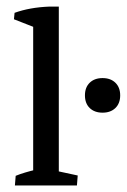

<svg xmlns="http://www.w3.org/2000/svg" viewBox="-20 -565 386 585"><path d="M81.1 -2.9V-504.9L159.2 -490.7V-2.9ZM25.4 0 27.8 -29.3Q41 -34.7 56.4 -39.3Q71.8 -43.9 90.3 -48.3L81.1 -12.2V-79.1H159.2V-12.2L151.4 -44.4L216.8 -30.3L214.4 0ZM81.1 -436.5V-497.6L88.4 -480.5L22.5 -506.3L24.4 -525.9Q70.3 -542.5 129.9 -544.9H159.2V-460.9ZM292.5 -221.7Q268.1 -221.7 253.4 -235.8Q238.8 -250 238.8 -274.4Q238.8 -298.8 253.4 -313Q268.1 -327.1 292.5 -327.1Q316.9 -327.1 331.5 -313Q346.2 -298.8 346.2 -274.4Q346.2 -250 331.5 -235.8Q316.9 -221.7 292.5 -221.7Z"/></svg>

Font: Markazi Text
Style: Regular
Weight: 400
Designer: Borna Izadpanah (Arabic designer), Fiona Ross (Arabic design director) and Florian Runge (Latin designer)
Foundry: Borna Izadpanah and Florian Runge
Version: Version 1.000